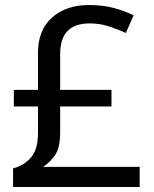

<svg xmlns="http://www.w3.org/2000/svg" viewBox="-20 -743 612 763"><path d="M334 -723Q389 -723 433 -711Q477 -699 511 -682L480 -612Q450 -626 413.5 -638Q377 -650 336 -650Q279 -650 249 -620.5Q219 -591 219 -525V-386H423V-320H219V-216Q219 -155 198 -125.5Q177 -96 151 -80H535V0H32V-74Q75 -85 103 -117Q131 -149 131 -215V-320H35V-386H131V-534Q131 -623 186.5 -673Q242 -723 334 -723Z"/></svg>

Font: Noto Sans Coptic
Style: Regular
Weight: 400
Designer: Monotype Design Team, Denis Moyogo Jacquerye
Foundry: Monotype Imaging Inc.
Version: Version 2.002; ttfautohint (v1.8.4.7-5d5b)